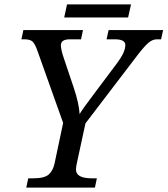

<svg xmlns="http://www.w3.org/2000/svg" viewBox="-20 -850 759 870"><path d="M356 -713.9 347.2 -671.9H296.9Q255.9 -671.9 255.9 -645Q255.9 -625.5 269 -586.9L314 -453.1Q337.9 -381.8 340.8 -333Q350.6 -351.6 416 -438L511.2 -564.9Q547.9 -613.8 547.9 -646Q547.9 -671.9 500 -671.9H462.9L472.2 -713.9H719.2L710 -671.9H690.9Q671.9 -671.9 653.1 -656.5Q634.3 -641.1 600.1 -596.2L367.2 -291L328.1 -109.9Q324.2 -91.8 324.2 -82Q324.2 -42 396 -42H418.9L410.2 0H99.1L107.9 -42H130.9Q181.2 -42 200.7 -59.3Q220.2 -76.7 227.1 -108.9L266.1 -293L149.9 -619.1Q138.7 -650.9 127.7 -661.4Q116.7 -671.9 89.8 -671.9H77.1L85.9 -713.9ZM560.5 -771H271L283.7 -830.1H573.7Z"/></svg>

Font: Droid Serif
Style: Italic
Weight: 400
Italic angle: -12°
Designer: Monotype Design team
Foundry: Monotype Imaging Inc.
Version: Version 1.03